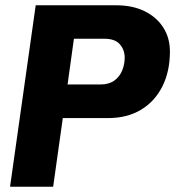

<svg xmlns="http://www.w3.org/2000/svg" viewBox="-20 -706 662 726"><path d="M18 0 115 -686H420Q481 -686 526.5 -663.8Q572 -641.5 597.2 -602.2Q622.5 -563 622.5 -511Q622.5 -436 593.8 -379Q565 -322 512.8 -290.8Q460.5 -259.5 388.5 -259.5H217.5L181 0ZM235.5 -386.5H358.5Q391.5 -386.5 411.8 -401Q432 -415.5 441.8 -439Q451.5 -462.5 451.5 -488Q451.5 -517.5 433.2 -538.5Q415 -559.5 374.5 -559.5H259.5Z"/></svg>

Font: Chivo Mono Medium
Style: Italic
Weight: 500
Italic angle: -8.05°
Monospace: yes
Designer: Hector Gatti
Foundry: Omnibus-Type
Version: Version 1.008